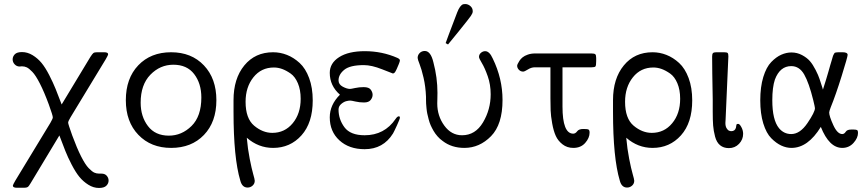

<svg xmlns="http://www.w3.org/2000/svg" viewBox="-20 -720 4225 941"><path d="M87.9 -464.8Q114.7 -464.8 139.9 -449.5Q165 -434.1 183.6 -411.6Q202.1 -389.2 221.2 -352.1Q240.2 -314.9 252.7 -283.9Q265.1 -252.9 282.2 -208L422.9 -440.9Q432.6 -456.1 437.7 -460Q442.9 -463.9 455.1 -463.9H490.2Q510.3 -463.9 509.8 -454.1Q509.8 -449.2 498 -429.2L326.2 -146Q314 -126 314 -118.9Q314 -111.8 334 -56.2Q356.9 5.9 377.4 46.4Q397.9 86.9 414.6 104Q431.2 121.1 442.1 126Q453.1 130.9 465.8 130.9H477.1Q494.1 130.9 503.2 141.4Q512.2 151.9 512.2 165Q512.2 179.2 501.2 190.2Q490.2 201.2 464.8 201.2Q438 201.2 413.1 185.5Q388.2 169.9 369.6 147.5Q351.1 125 331.5 87.4Q312 49.8 300 19.3Q288.1 -11.2 271 -56.2L129.9 178.2Q121.1 193.4 115.5 196.8Q109.9 200.2 98.1 200.2H63Q43 200.2 43 189.9Q43 186 55.2 165L227.1 -118.2Q239.3 -139.2 238.8 -145Q238.8 -153.8 219.2 -208Q196.3 -270 175.5 -310.5Q154.8 -351.1 138.4 -367.9Q122.1 -384.8 111.1 -389.9Q100.1 -395 86.9 -395Q85 -395 81.5 -394.5Q78.1 -394 76.2 -394Q62 -394 52 -404.5Q42 -415 42 -429Q42 -442.9 52.5 -453.9Q63 -464.8 87.9 -464.8Z M596.7 -229Q596.7 -335.9 657.7 -399.9Q718.8 -463.9 818.6 -463.9Q918.5 -463.9 979.5 -399.4Q1040.5 -335 1040.5 -229Q1040.5 -122.1 979.5 -58.6Q918.5 4.9 818.8 4.9Q719.7 4.9 658.2 -59.1Q596.7 -123 596.7 -229ZM669.4 -216.8Q669.4 -148.9 705.1 -102.1Q740.7 -55.2 807.6 -55.2Q870.6 -55.2 918.7 -102.5Q966.8 -149.9 966.8 -242.2Q966.8 -311 931.6 -356.9Q896.5 -402.8 829.6 -402.8Q764.6 -402.8 717 -353.8Q669.4 -304.7 669.4 -216.8Z M1124.5 -171.9Q1124.5 -171.9 1124.5 -229Q1124.5 -335 1177.5 -399.4Q1230.5 -463.9 1318.4 -463.9Q1353.5 -463.9 1386.5 -450.9Q1419.4 -438 1448.5 -411.4Q1477.5 -384.8 1495.1 -337.4Q1512.7 -290 1512.7 -228Q1512.7 -118.2 1457.5 -56.6Q1402.3 4.9 1318.4 4.9Q1246.6 4.9 1189.5 -44.9Q1194.3 10.3 1203.9 58.6Q1213.4 106.9 1220.9 133.1Q1228.5 159.2 1228.5 166Q1228.5 180.2 1218 189.7Q1207.5 199.2 1193.4 199.2Q1166.5 199.2 1157.7 165Q1124.5 54.2 1124.5 -171.9ZM1183.6 -221.2Q1183.6 -139.2 1225.6 -104Q1267.6 -68.8 1314.5 -68.8Q1375.5 -68.8 1414.6 -116Q1453.6 -163.1 1453.6 -235.8Q1453.6 -279.8 1439.9 -312Q1426.3 -344.2 1404.3 -359.6Q1382.3 -375 1362.3 -382.1Q1342.3 -389.2 1322.3 -389.2Q1260.3 -389.2 1221.9 -341.1Q1183.6 -293 1183.6 -221.2Z M1596.2 -145Q1596.2 -206.1 1646 -255.9Q1596.2 -299.8 1596.2 -362.8Q1596.2 -410.6 1642.1 -439.9Q1688 -469.2 1768.1 -469.2Q1853 -469.2 1928.2 -436Q1940.4 -430.2 1939.9 -423.8Q1939.9 -418.9 1934.6 -406Q1929.2 -393.1 1924.3 -381.8L1918.9 -371.1Q1913.1 -359.9 1905.3 -359.9Q1904.3 -359.9 1852.8 -380.4Q1801.3 -400.9 1763.2 -400.9Q1695.3 -400.9 1667.2 -377.9Q1639.2 -355 1639.2 -326.2Q1639.2 -306.2 1659.7 -295.2Q1680.2 -284.2 1695.3 -284.2Q1700.2 -284.2 1720.2 -288.6Q1740.2 -293 1762.2 -293Q1788.1 -293 1797.1 -280.5Q1806.2 -268.1 1806.2 -255.1Q1806.2 -242.2 1796.6 -230Q1787.1 -217.8 1764.2 -217.8Q1742.2 -217.8 1722.2 -222.4Q1702.1 -227.1 1696.3 -227.1Q1688.5 -227.1 1676.8 -224.1Q1665 -221.2 1652.1 -210.2Q1639.2 -199.2 1639.2 -183.1Q1639.2 -135.3 1668.2 -96.2Q1697.3 -57.1 1767.1 -57.1Q1864.3 -57.1 1918.9 -137.2Q1927.7 -150.4 1935.1 -149.9Q1939.9 -149.9 1939.9 -143.1Q1939.9 -137.2 1926 -106.7Q1912.1 -76.2 1906.2 -65.9Q1858.4 11.2 1767.1 11.2Q1690.9 11.2 1643.6 -32Q1596.2 -75.2 1596.2 -145Z M2026.9 -436Q2026.9 -450.2 2036.9 -460.2Q2046.9 -470.2 2062 -470.2Q2090.8 -470.2 2104 -415Q2124 -339.8 2124 -265.1Q2124 -252.9 2123.5 -234.9Q2123 -216.8 2123 -212.9Q2123 -151.9 2157.5 -104.5Q2191.9 -57.1 2244.6 -57.1Q2309.6 -57.1 2347.2 -120.1Q2384.8 -183.1 2384.8 -257.8Q2384.8 -305.7 2370.4 -346.4Q2356 -387.2 2341.8 -410.6Q2327.6 -434.1 2327.6 -440.9Q2327.6 -453.1 2337.2 -461.2Q2346.7 -469.2 2357.9 -469.2Q2378.9 -469.2 2395 -433.1Q2442.9 -335 2442.9 -230Q2442.9 -109.9 2386.5 -52.5Q2330.1 4.9 2255.9 4.9Q2193.8 4.9 2149.9 -28.8Q2135.7 -38.6 2124.3 -51.8Q2112.8 -64.9 2104.7 -78.9Q2096.7 -92.8 2090.8 -106Q2085 -119.1 2080.8 -135.5Q2076.7 -151.9 2074.2 -162.8Q2071.8 -173.8 2070.3 -189.5Q2068.8 -205.1 2068.4 -212.2Q2067.9 -219.2 2067.9 -231.9V-245.1Q2065.9 -295.9 2055.9 -338.9Q2045.9 -381.8 2036.4 -405.5Q2026.9 -429.2 2026.9 -436ZM2164.1 -508.8Q2167 -518.6 2220.7 -659.2Q2233.9 -693.4 2250 -699.2Q2254.9 -700.2 2259.8 -700.2Q2273.9 -700.2 2285.4 -690.2Q2296.9 -680.2 2296.9 -665Q2296.9 -665 2296.9 -664.1Q2296.9 -655.3 2287.8 -642.1Q2278.8 -628.9 2227.1 -564.9Q2196.3 -526.9 2175.8 -502Z M2514.6 -397.9Q2514.6 -400.9 2517.3 -407Q2520 -413.1 2525.9 -422.1Q2531.7 -431.2 2541.3 -439Q2550.8 -446.8 2566.9 -452.4Q2583 -458 2602.1 -458H2878.9Q2893.1 -458 2897.5 -454.1Q2901.9 -450.2 2901.9 -436V-420.9Q2901.9 -398.9 2898.4 -394.5Q2895 -390.1 2878.9 -390.1H2736.8V-198.2Q2736.8 -65.4 2789.1 -64.9Q2800.3 -64.9 2808.6 -76.4Q2816.9 -87.9 2838.9 -87.9H2839.8Q2858.9 -87.9 2864.3 -85Q2869.6 -82 2869.6 -69.8Q2869.6 -43.9 2848.1 -19.5Q2826.7 4.9 2790 4.9Q2759.3 4.9 2737.1 -12.5Q2714.8 -29.8 2703.9 -54Q2692.9 -78.1 2686.3 -115Q2679.7 -151.9 2678.7 -178Q2677.7 -204.1 2677.7 -238.8V-390.1H2601.1Q2584 -390.1 2567.4 -379.6Q2550.8 -369.1 2543.9 -369.1Q2531.7 -369.1 2523.2 -377.9Q2514.6 -386.7 2514.6 -397.9Z M2984.4 -171.9Q2984.4 -171.9 2984.4 -229Q2984.4 -335 3037.4 -399.4Q3090.3 -463.9 3178.2 -463.9Q3213.4 -463.9 3246.3 -450.9Q3279.3 -438 3308.3 -411.4Q3337.4 -384.8 3355 -337.4Q3372.6 -290 3372.6 -228Q3372.6 -118.2 3317.4 -56.6Q3262.2 4.9 3178.2 4.9Q3106.4 4.9 3049.3 -44.9Q3054.2 10.3 3063.7 58.6Q3073.2 106.9 3080.8 133.1Q3088.4 159.2 3088.4 166Q3088.4 180.2 3077.9 189.7Q3067.4 199.2 3053.2 199.2Q3026.4 199.2 3017.6 165Q2984.4 54.2 2984.4 -171.9ZM3043.5 -221.2Q3043.5 -139.2 3085.4 -104Q3127.4 -68.8 3174.3 -68.8Q3235.4 -68.8 3274.4 -116Q3313.5 -163.1 3313.5 -235.8Q3313.5 -279.8 3299.8 -312Q3286.1 -344.2 3264.2 -359.6Q3242.2 -375 3222.2 -382.1Q3202.1 -389.2 3182.1 -389.2Q3120.1 -389.2 3081.8 -341.1Q3043.5 -293 3043.5 -221.2Z M3470.2 -442.9Q3470.2 -455.1 3474.1 -459.5Q3478 -463.9 3490.2 -463.9H3528.8Q3543 -463.9 3546.4 -460Q3549.8 -456.1 3549.8 -443.8L3536.1 -132.8Q3536.1 -129.9 3535.6 -125Q3535.2 -120.1 3535.2 -117.2Q3535.2 -101.1 3541 -91.6Q3546.9 -82 3553 -79.6Q3559.1 -77.1 3564 -77.1Q3582 -77.1 3586.9 -94.2Q3587.9 -97.2 3588.4 -103.5Q3588.9 -109.9 3591.1 -111.3Q3593.3 -112.8 3598.1 -112.8Q3605 -112.8 3613.5 -96.9Q3622.1 -81.1 3622.1 -64Q3622.1 -36.1 3602.1 -15.1Q3582 5.9 3552.2 5.9Q3526.4 5.9 3509.3 -8.1Q3492.2 -22 3484.6 -50.5Q3477.1 -79.1 3475.1 -105Q3473.1 -130.9 3473.1 -171.9V-232.9Q3470.2 -382.8 3470.2 -442.9Z M3706.1 -228Q3706.1 -293.9 3720.9 -342.5Q3735.8 -391.1 3760 -416Q3784.2 -440.9 3809.1 -451.9Q3834 -462.9 3858.9 -462.9Q3886.7 -462.9 3910.9 -450Q3935.1 -437 3949.5 -420.4Q3963.9 -403.8 3977.5 -377Q3991.2 -350.1 3996.6 -333Q4002 -315.9 4010.3 -291Q4012.2 -284.2 4013.2 -280.8Q4021 -305.7 4028.6 -329.8Q4036.1 -354 4040.5 -370.1Q4044.9 -386.2 4049.1 -400.6Q4053.2 -415 4056.2 -424.1Q4059.1 -433.1 4061 -440.7Q4063 -448.2 4065.4 -452.1Q4067.9 -456.1 4069.3 -459Q4070.8 -461.9 4075 -462.4Q4079.1 -462.9 4081.5 -463.4Q4084 -463.9 4090.8 -463.9H4109.9Q4133.8 -463.9 4134.3 -451.2Q4134.3 -441.4 4105.2 -348.1Q4076.2 -254.9 4051.3 -193.8Q4044.4 -175.8 4043.9 -168.9Q4043.9 -150.9 4064 -106.9Q4084 -63 4107.9 -63Q4117.7 -63 4124.8 -74Q4131.8 -85 4150.9 -85H4165Q4177.2 -85 4181.2 -82Q4185.1 -79.1 4185.1 -68.8Q4185.1 -43.9 4163.1 -19.5Q4141.1 4.9 4107.9 4.9Q4043.9 4.9 4002.9 -98.1Q3939.9 4.9 3858.9 4.9Q3834 4.9 3809.1 -6.6Q3784.2 -18.1 3760 -42.5Q3735.8 -66.9 3720.9 -115Q3706.1 -163.1 3706.1 -228ZM3765.1 -229Q3765.1 -131.8 3797.9 -91.8Q3821.8 -63 3857.9 -63Q3900.9 -63 3937.5 -116.9Q3974.1 -170.9 3974.1 -189.9Q3974.1 -194.8 3965.8 -229Q3944.8 -314 3921.4 -355Q3897.9 -396 3857.9 -396Q3802.7 -396 3777.8 -330.1Q3765.1 -292 3765.1 -229Z"/></svg>

Font: CMU Concrete
Style: Roman
Weight: 500
Version: Version 0.7.0